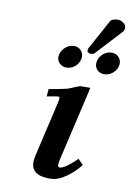

<svg xmlns="http://www.w3.org/2000/svg" viewBox="-89 -842 626 910"><g transform="rotate(10 224.0 -387.0)"><path d="M403 -786Q417 -786 430.5 -776.5Q444 -767 444 -753Q444 -750 443 -749Q443 -740 435 -732L322 -610Q318 -606 312.5 -605Q307 -604 304 -604Q299 -604 293 -607.5Q287 -611 287 -616Q287 -624 289 -628L367 -771Q371 -779 383 -782.5Q395 -786 403 -786ZM339 -573Q343 -596 361.5 -611.5Q380 -627 402 -627Q422 -627 435 -614Q448 -601 448 -582Q448 -580 447.5 -577.5Q447 -575 447 -573Q443 -551 424.5 -535.5Q406 -520 383 -520Q363 -520 350.5 -532.5Q338 -545 338 -564Q338 -570 339 -573ZM157 -573Q162 -596 180.5 -611.5Q199 -627 221 -627Q241 -627 253.5 -614Q266 -601 266 -583Q266 -581 266 -578Q266 -575 265 -573Q261 -551 243 -535.5Q225 -520 202 -520Q183 -520 169.5 -532.5Q156 -545 156 -564Q156 -566 156.5 -568.5Q157 -571 157 -573ZM331 -445 247 -83Q244 -70 244 -61Q244 -48 252 -48Q266 -48 288 -64Q310 -80 334 -104L359 -79Q333 -44 293.5 -16Q254 12 217 12Q169 12 147.5 -4.5Q126 -21 126 -52Q126 -60 127.5 -67.5Q129 -75 130 -83L189 -337Q195 -363 195 -371Q195 -378 190 -378Q183 -378 172 -376Q161 -374 134 -369L137 -405Q151 -407 178.5 -412.5Q206 -418 224 -422Q232 -425 242 -429Q252 -433 259 -436Q268 -440 275.5 -442.5Q283 -445 294 -445Z"/></g></svg>

Font: Libertinus Serif Semibold Italic
Style: Regular
Weight: 600
Italic angle: -11.5°
Designer: Philipp H. Poll, Khaled Hosny
Foundry: Caleb Maclennan
Version: Version 7.051;RELEASE